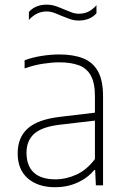

<svg xmlns="http://www.w3.org/2000/svg" viewBox="-20 -776 530 804"><path d="M211 8Q139 8 96.5 -29Q54 -66 54 -133.5Q54 -201 97 -238.8Q140 -276.5 233.5 -287L397 -306.5L398.5 -273.5L232.5 -254Q157.5 -245.5 124.2 -216.8Q91 -188 91 -136.5Q91 -82 121.5 -53.5Q152 -25 212.5 -25Q256.5 -25 300 -44.8Q343.5 -64.5 377.5 -110V-373Q377.5 -429.5 360 -460.2Q342.5 -491 309.2 -503Q276 -515 228.5 -515Q198 -515 160.2 -509.2Q122.5 -503.5 83 -489.5V-523.5Q114.5 -535.5 153.8 -541.8Q193 -548 228.5 -548Q286.5 -548 327.5 -532Q368.5 -516 390 -477.8Q411.5 -439.5 411.5 -373V0H381.5L378.5 -64H374.5Q347 -30.5 304 -11.2Q261 8 211 8ZM309.5 -690Q289.5 -690 271 -696.8Q252.5 -703.5 235.5 -710.5Q220 -717.5 205.2 -722.8Q190.5 -728 175.5 -728Q153.5 -728 135.5 -719.2Q117.5 -710.5 101 -692.5V-726Q128.5 -756.5 175.5 -756.5Q196 -756.5 214.5 -750Q233 -743.5 250 -736Q265.5 -729.5 280.2 -724Q295 -718.5 309.5 -718.5Q332.5 -718.5 350.2 -727.2Q368 -736 384 -754V-720.5Q357 -690 309.5 -690Z"/></svg>

Font: Encode Sans Condensed Thin Thin
Style: Regular
Weight: 250
Version: Version 3.002